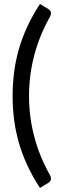

<svg xmlns="http://www.w3.org/2000/svg" viewBox="-20 -797 308 966"><path d="M126 -314Q126 -208 153 -107.2Q180 -6.5 231.5 84Q235.5 92 236.2 98.2Q237 104.5 235.5 109Q234 113.5 230.5 117Q227 120.5 223 123L181 148.5Q143.5 91 117.2 34.2Q91 -22.5 74.8 -79.5Q58.5 -136.5 51 -194.8Q43.5 -253 43.5 -314Q43.5 -375 51 -433.5Q58.5 -492 74.8 -549Q91 -606 117.2 -662.8Q143.5 -719.5 181 -777L223 -751.5Q227 -749 230.5 -745.5Q234 -742 235.5 -737.5Q237 -733 236.2 -726.8Q235.5 -720.5 231.5 -712.5Q180 -622 153 -521.2Q126 -420.5 126 -314Z"/></svg>

Font: Lato Medium
Style: Regular
Weight: 500
Designer: Lukasz Dziedzic
Foundry: tyPoland Lukasz Dziedzic
Version: Version 2.006; 2014-01-15